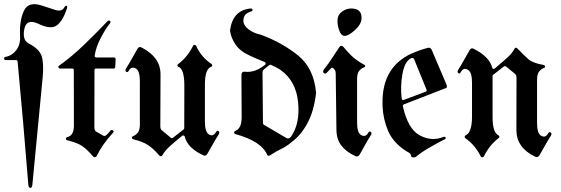

<svg xmlns="http://www.w3.org/2000/svg" viewBox="-22 -735 2692 921"><path d="M54.7 -446.8H5.4Q-2 -446.8 -2.2 -453.9Q-2.4 -460.9 3.4 -461.9Q35.2 -467.3 56.2 -494.6Q77.1 -522 74.2 -565.9Q70.8 -635.3 92.3 -682.4Q113.8 -729.5 178.2 -708.5Q213.9 -696.3 243.4 -687.3Q272.9 -678.2 285.2 -697.3Q291 -709 297.4 -707.3Q303.7 -705.6 296.4 -686.5Q276.9 -631.3 248.8 -612.1Q220.7 -592.8 161.6 -621.1Q104.5 -647.5 94.5 -595Q84.5 -542.5 115.7 -526.4Q167 -500 178 -465.1Q189 -430.2 182.6 -362.8L133.3 150.9Q131.3 167.5 123 166.3Q114.7 165 113.8 149.9Q101.6 0.5 88.9 -148.4Q76.2 -293.5 62.5 -439Q62 -442.9 60.5 -444.8Q59.1 -446.8 54.7 -446.8Z M431.2 -397.9 430.7 -124.5Q430.7 -109.4 438 -104.5L473.1 -84.5Q483.4 -75.7 507.3 -107.9Q511.7 -114.3 519.3 -109.9Q526.9 -105.5 520 -98.1Q467.8 -41 441.4 14.2Q433.1 24.4 423.3 14.2Q396 -18.1 372.6 -34.2Q349.1 -50.3 302.7 -61.5Q294.9 -63 294.4 -68.8Q293.9 -74.7 300.3 -77.1Q333 -85 332.5 -133.3L332 -397.5Q332.5 -406.2 324.7 -406.2H267.1Q260.3 -406.2 258.3 -411.6Q256.3 -417 262.7 -420.9Q321.3 -462.4 382.1 -521Q442.9 -579.6 492.7 -632.3Q499 -639.2 505.1 -635Q511.2 -630.9 505.4 -623Q482.9 -595.2 460.2 -550.8Q437.5 -506.3 432.6 -469.7Q431.6 -464.8 433.1 -462.4Q436 -459.5 439.9 -459.5H524.4Q527.8 -459.5 530.3 -457Q532.7 -453.6 532.7 -450.7L530.8 -414.1Q529.8 -406.2 522.5 -406.2H438Q431.2 -406.2 431.2 -397.9Z M861.8 -120.6 862.3 -324.2Q862.3 -406.2 832.5 -415Q829.1 -417.5 829.1 -421.1Q829.1 -424.8 832.5 -427.7Q876 -459 904.3 -515.6Q906.2 -520 911.1 -520Q916 -520 918.5 -515.6Q944.3 -459.5 992.7 -428.2Q996.1 -425.3 996.1 -421.1Q996.1 -417 992.2 -415Q960 -405.8 960.9 -324.2V-152.3Q960.9 -102.1 979.5 -90.8Q1000 -77.1 1014.2 -101.6Q1019.5 -110.8 1026.6 -105.7Q1033.7 -100.6 1026.4 -88.9Q1011.7 -66.4 998.8 -43Q985.8 -19.5 972.7 2.9Q964.4 17.1 949.7 8.3Q877 -26.4 864.3 -79.6Q863.3 -83.5 858.4 -85Q853.5 -86.4 851.6 -83.5Q823.7 -61 795.9 -36.4Q768.1 -11.7 757.8 8.8Q749.5 20.5 739.7 8.3Q712.9 -22.9 687.3 -39.6Q661.6 -56.2 619.1 -66.4Q609.9 -69.8 610.4 -74.7Q610.8 -79.6 616.7 -82Q628.9 -86.4 638.9 -98.4Q648.9 -110.4 648.9 -138.2V-344.7Q648.9 -394.5 630.4 -405.8Q608.4 -418.9 595.2 -395Q589.8 -385.7 583 -391.1Q576.2 -396.5 583.5 -408.2Q597.7 -430.2 610.6 -453.6Q623.5 -477.1 637.2 -500.5Q645.5 -515.1 659.2 -505.9H659.7Q748 -459.5 748 -378.9L747.1 -128.9Q747.1 -114.7 754.4 -109.9L796.4 -75.2Q801.3 -70.8 807.6 -74.2Q847.2 -105.5 858.9 -114.3Q861.8 -116.2 861.8 -120.6Z M1183.1 -680.2Q1144.5 -669.4 1145.5 -634.8Q1146 -612.8 1170.7 -594Q1195.3 -575.2 1228.5 -568.8Q1229 -568.8 1229.5 -568.4Q1332 -530.3 1408 -468.8Q1483.9 -407.2 1494.1 -290V-288.6Q1483.9 -200.7 1451.7 -142.1Q1419.4 -83.5 1375.5 -52.7L1375 -51.8Q1354.5 -34.2 1326.7 -20.5Q1298.8 -6.8 1277.3 7.8Q1263.7 17.1 1259.8 7.8Q1232.4 -57.1 1108.9 -91.3Q1101.6 -92.8 1101.1 -98.6Q1100.6 -104.5 1106.4 -106.9Q1137.2 -118.7 1137.2 -171.9L1136.2 -375Q1136.2 -392.1 1151.9 -391.1Q1200.7 -384.8 1249.5 -424.3Q1252.4 -426.3 1252.4 -431.6Q1251.5 -435.5 1247.6 -437.5Q1229 -445.3 1210.4 -452.9Q1191.9 -460.4 1174.3 -469.2Q1128.9 -489.7 1107.2 -522.5Q1085.4 -555.2 1081.5 -587.4V-589.8Q1093.8 -683.1 1175.3 -693.8Q1188 -695.8 1189.2 -689Q1190.4 -682.1 1183.1 -680.2ZM1278.3 -423.8Q1273.9 -425.8 1270 -422.9L1247.1 -404.8Q1237.3 -397.5 1237.3 -387.2L1239.3 -146Q1239.3 -138.7 1245.1 -135.7L1350.6 -73.7Q1363.3 -65.9 1374 -79.6Q1418 -141.6 1408 -244.4Q1397.9 -347.2 1323.2 -399.9Q1309.6 -409.2 1278.3 -423.8Z M1591.8 -114.7 1588.4 -382.3Q1588.4 -391.6 1585.4 -397.5Q1573.7 -416.5 1565.4 -406.7L1545.9 -386.7Q1538.1 -377.9 1531 -384.8Q1523.9 -391.6 1533.2 -403.8Q1554.7 -430.7 1571.8 -457.5Q1588.9 -484.4 1606.9 -510.7Q1614.7 -520 1625 -510.3Q1645.5 -485.4 1665 -466.6Q1684.6 -447.8 1720.7 -426.8Q1731 -422.9 1729.7 -417.5Q1728.5 -412.1 1723.1 -411.6Q1710.4 -406.7 1700.7 -394.8Q1690.9 -382.8 1690.9 -355V-148.4Q1690.9 -98.6 1709.5 -87.4Q1731 -74.7 1744.6 -98.1Q1749.5 -107.4 1756.6 -102.3Q1763.7 -97.2 1756.3 -85.4Q1741.7 -62.5 1729 -39.3Q1716.3 -16.1 1703.1 6.8Q1693.8 20.5 1680.2 12.7Q1636.2 -8.3 1614 -38.6Q1591.8 -68.8 1591.8 -114.7ZM1662.6 -694.3Q1716.8 -694.3 1711.9 -642.1Q1709 -615.7 1679 -589.1Q1648.9 -562.5 1631.3 -563Q1613.8 -563 1604.5 -590.8Q1595.2 -618.7 1597.2 -642.1Q1598.6 -664.6 1618.9 -679.4Q1639.2 -694.3 1662.6 -694.3Z M1950.2 13.7Q1949.2 2 1937.7 -3.9Q1926.3 -9.8 1918.5 -15.6Q1862.3 -53.7 1839.1 -108.6Q1815.9 -163.6 1813 -225.1Q1807.1 -364.3 1888.2 -437Q1917 -462.9 1954.6 -479.2Q1992.2 -495.6 2031.7 -505.9Q2043.9 -508.3 2049.8 -493.7L2120.1 -328.6Q2125 -315.4 2116.7 -312H2115.7L1915.5 -234.4Q1909.7 -231.4 1910.6 -225.1Q1934.6 -116.7 1990.7 -86.2Q2046.9 -55.7 2102.5 -77.1Q2112.3 -81.5 2115 -75.7Q2117.7 -69.8 2111.3 -66.9Q2071.8 -46.9 2035.9 -25.9Q2000 -4.9 1971.7 18.1Q1967.3 21 1958.7 20Q1950.2 19 1950.2 13.7ZM1904.8 -262.2Q1905.3 -258.3 1908.2 -256.1Q1911.1 -253.9 1915.5 -255.9L2019.5 -294.9Q2026.9 -297.9 2023.9 -305.2L1964.4 -451.2Q1960 -461.9 1946.8 -454.1Q1918.5 -437.5 1908.2 -378.4Q1897.9 -319.3 1904.8 -262.2Z M2340.8 -176.3Q2340.3 -97.7 2370.1 -85.4Q2373.5 -83 2373.5 -78.9Q2373.5 -74.7 2370.1 -72.8Q2326.2 -39.6 2298.8 15.6Q2295.9 19.5 2291.5 19.5Q2287.1 19.5 2284.2 15.6Q2256.8 -39.6 2210 -72.3Q2207 -74.2 2207 -78.6Q2207 -83 2210.4 -85.4Q2242.2 -97.7 2242.2 -176.3V-338.4Q2242.2 -388.2 2223.6 -399.4Q2202.1 -413.6 2188.5 -389.2Q2183.1 -378.9 2176.3 -384.3Q2169.4 -389.6 2176.8 -401.4Q2190.9 -423.8 2203.9 -447.3Q2216.8 -470.7 2230.5 -494.1Q2238.3 -508.3 2252.4 -500L2252.9 -499.5Q2324.7 -463.4 2338.9 -411.1Q2339.8 -405.8 2343.8 -404.8Q2347.7 -403.8 2351.6 -406.7Q2378.4 -429.2 2406.7 -454.1Q2435.1 -479 2445.3 -500Q2450.7 -512.7 2462.9 -499.5Q2492.2 -468.8 2512.9 -450.7Q2533.7 -432.6 2583.5 -423.8Q2592.3 -421.9 2592.5 -416.3Q2592.8 -410.6 2586.4 -408.7Q2573.7 -403.8 2564 -391.8Q2554.2 -379.9 2554.2 -352.1V-145.5Q2554.2 -95.7 2572.8 -84.5Q2594.2 -71.3 2607.4 -95.2Q2612.8 -104.5 2619.9 -99.4Q2627 -94.2 2619.6 -82.5Q2605 -59.6 2592 -36.4Q2579.1 -13.2 2565.9 9.8Q2557.1 23.4 2543.9 16.1Q2455.1 -26.9 2455.1 -111.3L2455.6 -361.3Q2455.6 -376 2448.2 -380.4H2447.8V-381.3L2406.2 -415.5Q2400.9 -419.4 2395 -416L2344.2 -376.5Q2340.8 -374 2340.8 -370.6Z"/></svg>

Font: Bertholdr Mainzer Fraktur
Style: Regular
Weight: 400
Designer: Peter Wiegel, original typeface by Carl Albert Fahrenwaldt 1901
Foundry: Peter Wiegel
Version: Version 1.000 2010 initial release